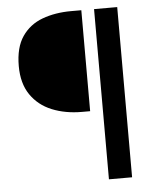

<svg xmlns="http://www.w3.org/2000/svg" viewBox="-53 -701 685 826"><g transform="rotate(-5 290.0 -287.5)"><path d="M384 80V-655H484V80ZM294 -219Q222 -219 164.5 -242.5Q107 -266 73.5 -315Q40 -364 40 -439Q40 -519 72.5 -566.5Q105 -614 160.5 -634.5Q216 -655 285 -655H329V-219Z"/></g></svg>

Font: Source Sans 3 Medium
Style: Regular
Weight: 500
Designer: Paul D. Hunt
Foundry: Adobe
Version: Version 3.052;hotconv 1.1.0;makeotfexe 2.6.0